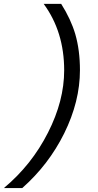

<svg xmlns="http://www.w3.org/2000/svg" viewBox="-157 -762 498 975"><path d="M-43.9 192.9H-137.2Q3.9 75.2 86.9 -88.9Q168.9 -250 168.9 -404.8Q168.9 -600.6 64.9 -742.2H153.8Q202.6 -665 225.1 -589.4Q249 -507.3 249 -405.8Q249 -246.6 168.9 -84.5Q89.8 74.7 -43.9 192.9Z"/></svg>

Font: Cadman
Style: Italic
Weight: 400
Italic angle: -12°
Designer: Paul James MIller
Foundry: High-Logic / Made with FontCreator
Version: Version 2.114;March 28, 2021;FontCreator 13.0.0.2683 64-bit